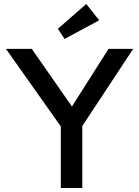

<svg xmlns="http://www.w3.org/2000/svg" viewBox="-20 -946 700 966"><path d="M379 -289 394 -357V0H286V-349L293 -300L10 -700H140L356 -390L331 -393L526 -700H650ZM271 -801 414 -926 479 -844 305 -750Z"/></svg>

Font: Lexend
Style: Regular
Weight: 400
Designer: Thomas Jockin
Foundry: Lexend
Version: Version 1.000